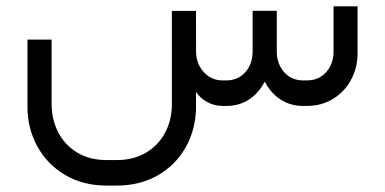

<svg xmlns="http://www.w3.org/2000/svg" viewBox="-20 -336 1221 609"><path d="M698.2 0Q739 0 769.9 -20.4Q800.9 -40.8 819.8 -77.2Q838.6 -40.9 869.7 -20.5Q900.9 0 941.2 0H954.1Q999.5 0 1036 -22.2Q1072.5 -44.3 1093.3 -82.7Q1114.1 -121 1114.1 -166.7V-316H1038V-171.6Q1038 -147.2 1027.6 -126.2Q1017.2 -105.3 998.1 -93.1Q979.1 -80.9 954.1 -80.9H941.2Q916.4 -80.9 897.5 -93.1Q878.7 -105.3 868.3 -126Q857.9 -146.7 857.9 -171.6V-301.8H781.3V-171.6Q781.3 -147.2 771.1 -126.2Q761 -105.3 741.9 -93.1Q722.8 -80.9 698.2 -80.9H685.1Q661.8 -80.9 642.7 -93.3Q623.7 -105.7 612.8 -126.6Q601.9 -147.4 601.9 -171.6L601.7 -301.6H525.1L525.2 -5.6Q525.2 43.8 504 84.3Q482.7 124.8 443 148.3Q403.3 171.7 350.7 171.7H318.2Q263.6 171.7 224.1 147.4Q184.5 123 164.1 82.5Q143.7 42 143.7 -5.6V-210.4H67.1V3.5Q67.1 70.8 98.1 127.7Q129 184.7 186.1 218.7Q243.2 252.6 318.2 252.6H350.7Q422.8 252.6 479.3 220.7Q535.8 188.8 567.6 133.5Q599.4 78.2 601.7 11.1V-44.3Q615.3 -24.4 637.5 -12.2Q659.6 0 685.1 0Z"/></svg>

Font: Arad-VF Thin Dots1
Style: Regular
Weight: 100
Designer: Mohammad Darvishi
Version: Version 1.000;August 30, 2024;FontCreator 15.0.0.2992 64-bit